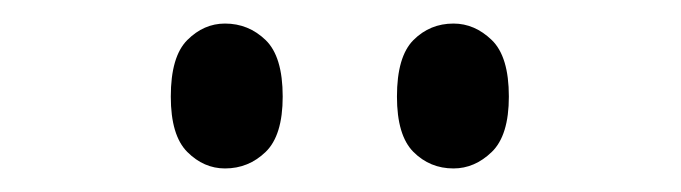

<svg xmlns="http://www.w3.org/2000/svg" viewBox="-20 -771 578 163"><path d="M365 -628Q345 -628 331 -642Q317 -656 317 -689Q317 -723 331 -737Q345 -751 365 -751Q383 -751 397.5 -737Q412 -723 412 -689Q412 -656 397.5 -642Q383 -628 365 -628ZM171 -628Q153 -628 139 -642Q125 -656 125 -689Q125 -723 139 -737Q153 -751 171 -751Q191 -751 205.5 -737Q220 -723 220 -689Q220 -656 205.5 -642Q191 -628 171 -628Z"/></svg>

Font: Noto Serif Display SemiCondensed
Style: Bold
Weight: 700
Width: 4
Designer: Monotype Design Team
Foundry: Monotype Imaging Inc.
Version: Version 2.009